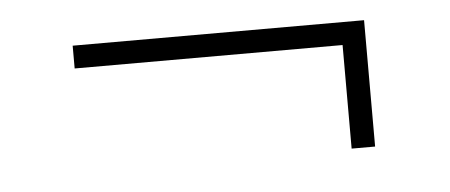

<svg xmlns="http://www.w3.org/2000/svg" viewBox="-29 -360 649 277"><g transform="rotate(-5 296.0 -221.5)"><path d="M505 -313V-130H471V-280H83V-313Z"/></g></svg>

Font: Exo 2.0 Extra Light
Style: Regular
Weight: 250
Designer: Natanael Gama
Version: Version 1.001;PS 001.001;hotconv 1.0.70;makeotf.lib2.5.58329